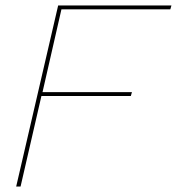

<svg xmlns="http://www.w3.org/2000/svg" viewBox="-20 -680 645 700"><path d="M601 -646H204L135 -344H461L457 -330H131L55 0H39L192 -660H605Z"/></svg>

Font: Elaine Sans Thin
Style: Italic
Weight: 250
Italic angle: -13°
Designer: Wei Huang
Foundry: Wei Huang
Version: Version 2.001;December 24, 2019;FontCreator 12.0.0.2547 64-b